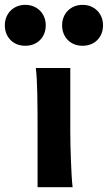

<svg xmlns="http://www.w3.org/2000/svg" viewBox="-69 -782 450 802"><path d="M224.6 -498V-231.9Q224.6 -208.5 225.3 -176.5Q226.1 -144.5 227.3 -111.8Q228.5 -79.1 230.2 -49.3Q231.9 -19.5 234.4 0H87.9V-258.8Q87.9 -294.4 87.6 -329.1Q87.4 -363.8 86.7 -394.8Q85.9 -425.8 84.5 -452.4Q83 -479 80.6 -498ZM-48.8 -676.3Q-48.8 -694.8 -42.5 -710.4Q-36.1 -726.1 -24.7 -737.5Q-13.2 -749 2.4 -755.4Q18.1 -761.7 36.6 -761.7Q55.2 -761.7 70.8 -755.4Q86.4 -749 97.9 -737.5Q109.4 -726.1 115.7 -710.4Q122.1 -694.8 122.1 -676.3Q122.1 -657.2 115.7 -641.6Q109.4 -626 97.9 -614.5Q86.4 -603 70.8 -596.9Q55.2 -590.8 36.6 -590.8Q18.1 -590.8 2.4 -596.9Q-13.2 -603 -24.7 -614.5Q-36.1 -626 -42.5 -641.6Q-48.8 -657.2 -48.8 -676.3ZM190.4 -676.3Q190.4 -694.8 196.8 -710.4Q203.1 -726.1 214.6 -737.5Q226.1 -749 241.7 -755.4Q257.3 -761.7 275.9 -761.7Q294.4 -761.7 310.1 -755.4Q325.7 -749 337.2 -737.5Q348.6 -726.1 355 -710.4Q361.3 -694.8 361.3 -676.3Q361.3 -657.2 355 -641.6Q348.6 -626 337.2 -614.5Q325.7 -603 310.1 -596.9Q294.4 -590.8 275.9 -590.8Q257.3 -590.8 241.7 -596.9Q226.1 -603 214.6 -614.5Q203.1 -626 196.8 -641.6Q190.4 -657.2 190.4 -676.3Z"/></svg>

Font: Andika New Basic
Style: Bold
Weight: 700
Designer: Victor Gaultney, Annie Olsen, Pablo Ugerman
Foundry: SIL International
Version: Version 5.500; ttfautohint (v1.8.3)